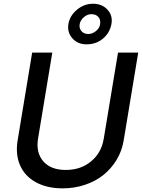

<svg xmlns="http://www.w3.org/2000/svg" viewBox="-20 -1014 778 1046"><path d="M622.9 -727.3H733L653.8 -248.9Q644.5 -192.1 615.6 -143.8Q586.6 -95.5 543.7 -61.1Q500.7 -26.6 443.2 -7.3Q385.7 12.1 321.4 12.1Q235.4 12.1 175.1 -21.3Q114.7 -54.7 89.1 -113.8Q63.6 -172.9 76 -248.9L155.2 -727.3H264.9L187.1 -257.8Q175.1 -182.5 215.7 -135.3Q256.4 -88.1 338.4 -88.1Q420.5 -88.1 476.7 -135.3Q533 -182.5 545.1 -257.8ZM451.3 -772.4Q403.8 -772.4 374.6 -804.9Q345.5 -837.4 352.6 -882.8Q360.1 -928.6 399.3 -961.1Q438.6 -993.6 486.9 -993.6Q535.9 -993.6 565.7 -961.1Q595.5 -928.6 587 -882.8Q577.8 -834.2 540.5 -803.3Q503.2 -772.4 451.3 -772.4ZM460.6 -828.8Q483.3 -828.8 503 -845Q522.7 -861.2 525.6 -882.8Q528.8 -907 515.6 -921.9Q502.5 -936.8 477.6 -936.8Q456 -936.8 437 -920.5Q418 -904.1 414.1 -882.8Q410.2 -860.1 423.7 -844.5Q437.1 -828.8 460.6 -828.8Z"/></svg>

Font: Karasuma Gothic
Style: Medium Italic
Weight: 500
Italic angle: 9.39998°
Designer: Rasmus Andersson / Ryoko Nishizuka
Foundry: Genbu
Version: Version 1.00